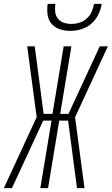

<svg xmlns="http://www.w3.org/2000/svg" viewBox="-35 -975 579 995"><path d="M403 0H364L318 -350H272L214 0H174L232 -350H189L27 0H-15L155 -368L106 -735H145L191 -385H237L295 -735H335L277 -385H320L482 -735H524L354 -367ZM329 -815Q301 -815 275 -823.5Q249 -832 232 -852Q215 -872 211.5 -899.5Q208 -927 212 -955H252Q249 -934 251 -914Q253 -894 264.5 -879Q276 -864 295 -857.5Q314 -851 335 -851Q356 -851 377 -857.5Q398 -864 414.5 -879Q431 -894 440 -914Q449 -934 452 -955H492Q488 -927 474.5 -899.5Q461 -872 438 -852Q415 -832 386 -823.5Q357 -815 329 -815Z"/></svg>

Font: Iosevka Extralight
Style: Italic
Weight: 200
Italic angle: -9°
Monospace: yes
Designer: Belleve Invis
Foundry: Belleve Invis
Version: Version 32.5.0; ttfautohint (v1.8.4)